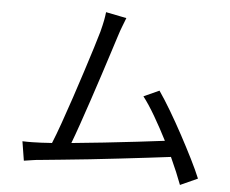

<svg xmlns="http://www.w3.org/2000/svg" viewBox="-55 -830 1109 927"><g transform="rotate(5 500.0 -366.0)"><path d="M522 -746Q515 -727 506.5 -706Q498 -685 488 -653Q479 -625 463 -575Q447 -525 427 -463.5Q407 -402 385.5 -338Q364 -274 344.5 -217.5Q325 -161 310 -122Q384 -129 467 -138Q550 -147 627 -156Q704 -165 759 -172Q729 -231 697 -286Q665 -341 637 -377L712 -411Q739 -372 770.5 -319Q802 -266 833.5 -207.5Q865 -149 891.5 -96Q918 -43 934 -4L850 34Q840 7 826 -26.5Q812 -60 795 -97Q749 -91 684.5 -83.5Q620 -76 548 -67.5Q476 -59 405 -51.5Q334 -44 273 -38Q212 -32 172 -28Q153 -27 132 -23.5Q111 -20 89 -17L74 -110Q97 -109 121 -109.5Q145 -110 167 -111Q178 -112 191 -112.5Q204 -113 217 -114Q234 -155 255 -214.5Q276 -274 298.5 -341Q321 -408 341.5 -472Q362 -536 378.5 -588.5Q395 -641 403 -670Q412 -705 416 -726Q420 -747 422 -766Z"/></g></svg>

Font: Source Han Sans SC
Style: Regular
Weight: 400
Designer: Ryoko NISHIZUKA 西塚涼子 (kana, bopomofo & ideographs); Paul D. Hunt (Latin, Greek & Cyrillic); Sandoll Communications 산돌커뮤니
Foundry: Adobe
Version: Version 2.002;hotconv 1.0.116;makeotfexe 2.5.65601; ttfautoh